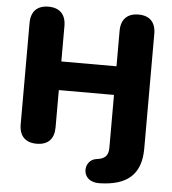

<svg xmlns="http://www.w3.org/2000/svg" viewBox="-59 -768 905 1009"><g transform="rotate(5 393.0 -263.5)"><path d="M503 187C649 184 722 122 722 -15V-620C722 -681 690 -714 631 -714C572 -714 539 -681 539 -620V-433H248V-620C248 -681 215 -714 156 -714C97 -714 64 -681 64 -620V-85C64 -24 97 9 156 9C216 9 248 -24 248 -85V-282H539V-3C539 40 519 57 476 62C406 71 399 189 503 187Z"/></g></svg>

Font: Nunito Black
Style: Regular
Weight: 900
Designer: Vernon Adams
Foundry: Vernon Adams
Version: Version 3.602